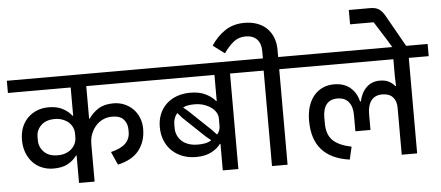

<svg xmlns="http://www.w3.org/2000/svg" viewBox="-78 -1100 2845 1240"><g transform="rotate(-5 1344.0 -479.5)"><path d="M387 -178H383Q360 -146 324 -126.5Q288 -107 231 -107Q192 -107 157.5 -121Q123 -135 98 -161.5Q73 -188 58.5 -225Q44 -262 44 -308Q44 -353 58 -389Q72 -425 97.5 -450.5Q123 -476 157.5 -490Q192 -504 233 -504Q288 -504 325 -484Q362 -464 383 -436H387V-619H-20V-698H886V-619H488V-408H492Q516 -444 554.5 -468.5Q593 -493 652 -493Q690 -493 722.5 -479.5Q755 -466 779 -442Q803 -418 816.5 -384.5Q830 -351 830 -312Q830 -231 786 -174Q742 -117 648 -96L610 -181Q676 -197 705.5 -226.5Q735 -256 735 -300V-316Q735 -354 712 -381Q689 -408 636 -408Q606 -408 579 -396Q552 -384 532 -362Q512 -340 500 -310Q488 -280 488 -244V0H387ZM266 -190Q296 -190 319 -199Q342 -208 357.5 -223Q373 -238 381 -256.5Q389 -275 389 -295V-322Q389 -341 380.5 -360Q372 -379 356.5 -393Q341 -407 318 -416Q295 -425 266 -425Q209 -425 177.5 -394Q146 -363 146 -321V-297Q146 -254 177 -222Q208 -190 266 -190Z M1319 -172H1315Q1295 -143 1254.5 -122Q1214 -101 1155 -101Q1108 -101 1068.5 -116Q1029 -131 1000 -158.5Q971 -186 954.5 -225.5Q938 -265 938 -314Q938 -360 953.5 -397.5Q969 -435 997.5 -462Q1026 -489 1065.5 -503.5Q1105 -518 1153 -518Q1213 -518 1254 -497Q1295 -476 1315 -450H1319V-619H873V-698H1549V-619H1420V0H1319ZM1304 -235Q1323 -258 1323 -288V-338Q1323 -356 1312.5 -374.5Q1302 -393 1282.5 -407.5Q1263 -422 1235.5 -431.5Q1208 -441 1173 -441Q1153 -441 1135.5 -438.5Q1118 -436 1101 -428V-425L1129 -402L1271 -267L1301 -235ZM1175 -180Q1201 -180 1221.5 -184Q1242 -188 1260 -199V-202L1230 -226L1089 -360L1060 -393H1057Q1033 -363 1033 -324V-299Q1033 -275 1042 -253.5Q1051 -232 1068.5 -215.5Q1086 -199 1112.5 -189.5Q1139 -180 1175 -180Z M1638 -619H1509V-698H1640V-744Q1640 -795 1614 -822Q1588 -849 1541 -849Q1496 -849 1463 -823Q1430 -797 1399 -752L1324 -808Q1360 -864 1413.5 -900.5Q1467 -937 1541 -937Q1586 -937 1623 -923.5Q1660 -910 1685.5 -885Q1711 -860 1725 -824.5Q1739 -789 1739 -746V-698H1868V-619H1739V0H1638Z M2479 -304Q2479 -349 2455.5 -374Q2432 -399 2387 -399Q2340 -399 2316 -367.5Q2292 -336 2292 -283V-177H2194V-283Q2194 -337 2169 -367.5Q2144 -398 2096 -398Q2050 -398 2026 -368.5Q2002 -339 2002 -283V-245Q2002 -173 2040 -135Q2078 -97 2161 -80L2142 2Q2024 -14 1963 -81.5Q1902 -149 1902 -271Q1902 -322 1915 -363Q1928 -404 1952 -432.5Q1976 -461 2009 -476Q2042 -491 2082 -491Q2148 -491 2188 -456.5Q2228 -422 2241 -366H2246Q2258 -422 2292.5 -455.5Q2327 -489 2378 -489Q2414 -489 2436.5 -477.5Q2459 -466 2476 -446H2481L2479 -504V-619H1828V-698H2708V-619H2579V0H2479Z M2453 -741 2373 -868H2220V-961H2359Q2395 -961 2416 -946.5Q2437 -932 2454 -901L2575 -687V-663H2500Z"/></g></svg>

Font: IBM Plex Sans Devanagari Medium
Style: Regular
Weight: 500
Designer: Mike Abbink, Paul van der Laan, Pieter van Rosmalen, Erin McLaughlin
Foundry: Bold Monday
Version: Version 1.1